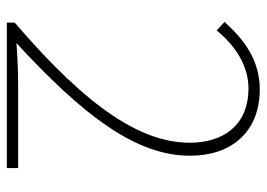

<svg xmlns="http://www.w3.org/2000/svg" viewBox="-129 -650 779 561"><g transform="rotate(90 260.5 -369.5)"><path d="M46 0H471V-33H225C186 -33 146 -31 106 -28C316 -222 435 -376 435 -535C435 -658 364 -739 241 -739C156 -739 95 -693 44 -636L69 -613C113 -668 173 -706 238 -706C349 -706 397 -629 397 -535C397 -398 304 -244 46 -23Z"/></g></svg>

Font: Harano Aji Gothic KR ExtraLight
Style: Regular
Weight: 250
Foundry: Masamichi Hosoda
Version: HaranoAjiGothicKR-ExtraLight version 20220220;ttx 4.29.1